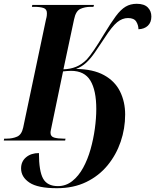

<svg xmlns="http://www.w3.org/2000/svg" viewBox="-43 -740 817 1011"><path d="M257 251Q156 251 112 221.5Q68 192 68 147Q68 110 94.5 88Q121 66 162 66Q162 161 184 200.5Q206 240 262 240Q304 240 337.5 213.5Q371 187 395 143Q419 99 434 45.5Q449 -8 456.5 -63Q464 -118 464 -166Q464 -264 433 -315.5Q402 -367 331 -367Q319 -367 309.5 -366Q300 -365 289 -364L231 -85Q228 -69 225.5 -58.5Q223 -48 223 -41Q223 -21 242.5 -15.5Q262 -10 290 -10H302L300 0H-23L-21 -10H-7Q23 -10 47 -20.5Q71 -31 79 -68L199 -637Q203 -651 203.5 -659Q204 -667 204 -671Q204 -692 186 -698Q168 -704 138 -704H125L127 -714H452L449 -704H434Q404 -704 380 -693Q356 -682 347 -638L291 -375Q327 -376 357 -388Q387 -400 414 -427Q446 -462 504 -559Q541 -620 567 -655Q593 -690 618.5 -705Q644 -720 677 -720Q716 -720 735 -701Q754 -682 754 -653Q754 -622 735.5 -604.5Q717 -587 686 -586Q686 -607 674.5 -626Q663 -645 631 -645Q601 -645 574 -623Q547 -601 509 -542Q479 -496 456 -463Q433 -430 410 -409Q387 -388 357 -377Q447 -376 504.5 -344.5Q562 -313 589 -258.5Q616 -204 616 -137Q616 -63 592.5 6Q569 75 523.5 130.5Q478 186 411 218.5Q344 251 257 251Z"/></svg>

Font: Noto Serif Display SemiCondensed
Style: Bold Italic
Weight: 700
Width: 4
Italic angle: -12°
Designer: Monotype Design Team
Foundry: Monotype Imaging Inc.
Version: Version 2.009